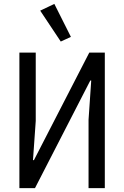

<svg xmlns="http://www.w3.org/2000/svg" viewBox="-20 -969 640 989"><path d="M79.9 0H160.2L445 -554H449.9L436.1 -351.9V0H519.9V-698.2H440L154.8 -144.2H149.9L164.1 -345.9V-698.2H79.9ZM187.1 -914.1 293 -755 345.2 -779.1 259.9 -948.9Z"/></svg>

Font: Margiela Mono
Style: Regular
Weight: 400
Designer: Mike Abbink, Paul van der Laan, Pieter van Rosmalen
Foundry: Bold Monday
Version: Version 2.003 2021